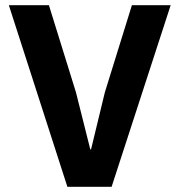

<svg xmlns="http://www.w3.org/2000/svg" viewBox="-20 -718 690 738"><path d="M239 0 14 -698H168L272 -363L327 -144H330L383 -363L487 -698H636L409 0Z"/></svg>

Font: Aneliza ExtraBold
Style: Regular
Weight: 800
Designer: Mike Abbink, Paul van der Laan, Pieter van Rosmalen
Foundry: Bold Monday
Version: Version 3.001;September 8, 2019;FontCreator 11.5.0.2425 64-b